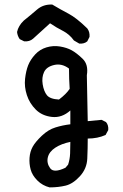

<svg xmlns="http://www.w3.org/2000/svg" viewBox="-20 -686 540 841"><path d="M197.3 134.8Q166 127 143.6 104.5Q121.1 82 114.3 56.6Q107.4 31.2 109.4 4.9Q111.3 -21.5 123 -43Q134.8 -64.5 163.1 -91.3Q191.4 -118.2 223.1 -127.9Q254.9 -137.7 288.1 -141.6V-202.1Q251 -168.9 207.5 -173.8Q164.1 -178.7 136.7 -206.1Q109.4 -233.4 97.7 -269.5Q85.9 -305.7 89.8 -340.8Q93.8 -376 103.5 -400.4Q113.3 -424.8 133.8 -447.3Q154.3 -469.7 183.6 -478.5Q212.9 -487.3 242.7 -482.4Q272.5 -477.5 293.9 -465.8Q315.4 -454.1 341.8 -428.7Q368.2 -403.3 360.4 -356.4L364.3 -155.3L424.8 -161.1L444.3 -151.4Q456.1 -137.7 454.1 -116.2L442.4 -94.7Q407.2 -79.1 364.3 -79.1Q364.3 -35.2 362.3 8.8Q360.4 52.7 330.1 85.9Q299.8 119.1 267.6 127Q235.4 134.8 197.3 134.8ZM266.6 48.8 278.3 35.2Q286.1 11.7 287.1 -13.7Q288.1 -39.1 288.1 -64.5Q249 -56.6 222.2 -39.1Q195.3 -21.5 189.5 3.4Q183.6 28.3 199.7 50.8Q215.8 73.2 266.6 48.8ZM238.3 -250Q270.5 -274.4 285.2 -296.9Q282.2 -340.8 282.2 -385.7Q251 -409.2 217.3 -401.4Q183.6 -393.6 172.9 -370.1Q162.1 -346.7 167 -316.4Q171.9 -286.1 185.5 -269Q199.2 -252 238.3 -250ZM327.1 -495.1 303.7 -508.8Q284.2 -536.1 255.4 -550.8Q226.6 -565.4 199.2 -584L125 -516.6Q109.4 -502.9 85.9 -504.9L66.4 -514.6Q56.6 -528.3 54.7 -545.9Q60.5 -573.2 84 -595.7Q113.3 -619.1 141.6 -643.6Q169.9 -668 209 -666Q245.1 -644.5 280.3 -626Q315.4 -607.4 362.3 -561.5Q374 -545.9 372.1 -524.4L362.3 -504.9Q348.6 -493.2 327.1 -495.1Z"/></svg>

Font: JasonHandwriting1
Style: Regular
Weight: 400
Version: Version 1.48.20